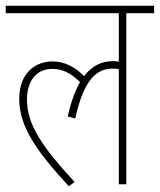

<svg xmlns="http://www.w3.org/2000/svg" viewBox="-20 -642 557 669"><path d="M0 -596H394V-427C388 -428 381 -429 374 -429C334 -429 301 -413 273 -377C242 -407 208 -428 162 -428C110 -428 47 -394 47 -297C47 -200 109 -113 220 7L240 -8C130 -127 74 -206 74 -295C74 -356 103 -402 163 -402C199 -402 228 -386 259 -356C242 -326 227 -286 216 -236L242 -229C273 -368 318 -403 373 -403C382 -403 388 -402 394 -401V0H420V-596H517V-622H0Z"/></svg>

Font: Noto Sans Condensed Thin
Style: Regular
Weight: 100
Width: 3
Designer: Monotype Design Team
Foundry: Monotype Imaging Inc.
Version: Version 2.013